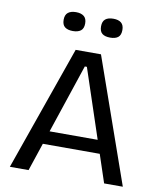

<svg xmlns="http://www.w3.org/2000/svg" viewBox="-92 -928 841 1001"><g transform="rotate(10 328.0 -427.0)"><path d="M29 0 261 -660H395L627 0H528L334 -583H323L128 0ZM139 -148V-218H529V-148ZM427 -754Q399 -754 384.5 -765.5Q370 -777 370 -804Q370 -830 384.5 -842Q399 -854 427 -854Q454 -854 468.5 -842Q483 -830 483 -804Q483 -777 468.5 -765.5Q454 -754 427 -754ZM229 -754Q202 -754 187 -765.5Q172 -777 172 -804Q172 -830 187 -842Q202 -854 229 -854Q256 -854 271 -842Q286 -830 286 -804Q286 -777 271 -765.5Q256 -754 229 -754Z"/></g></svg>

Font: Bricolage Grotesque 16pt
Style: Regular
Weight: 400
Version: Version 1.001;gftools[0.9.33.dev8+g029e19f]